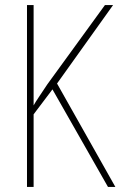

<svg xmlns="http://www.w3.org/2000/svg" viewBox="-20 -827 473 754"><path d="M433 -93H404L186 -476L112 -378V-93H86V-807H112V-413Q119 -426 133 -446.5Q147 -467 166 -496L392 -807H424L204 -499Z"/></svg>

Font: Noto Sans Telugu UI Condensed Thin
Style: Regular
Weight: 100
Width: 3
Designer: Jelle Bosma - Monotype Design Team
Foundry: Monotype Imaging Inc.
Version: Version 2.005; ttfautohint (v1.8.4.7-5d5b)